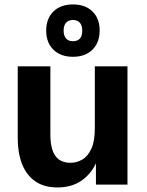

<svg xmlns="http://www.w3.org/2000/svg" viewBox="-20 -823 657 856"><path d="M236.8 12.7Q175.8 12.7 136.5 -15.1Q97.2 -43 78.1 -92.3Q59.1 -141.6 59.1 -206.1V-527.3H204.6V-223.1Q204.6 -159.2 226.6 -128.2Q248.5 -97.2 294.9 -97.2Q322.3 -97.2 346.9 -111.6Q371.6 -126 387.2 -159.7Q402.8 -193.4 402.8 -251.5V-527.3H548.3V0H407.7V-123.5L411.1 -102.1Q387.7 -48.3 343.5 -17.8Q299.3 12.7 236.8 12.7ZM305.2 -569.8Q250.5 -569.8 218.3 -601.3Q186 -632.8 186 -686.5Q186 -740.7 218.3 -772Q250.5 -803.2 305.2 -803.2Q360.4 -803.2 392.3 -772Q424.3 -740.7 424.3 -687Q424.3 -633.3 392.3 -601.6Q360.4 -569.8 305.2 -569.8ZM304.7 -639.2Q346.7 -639.2 346.7 -686.5Q346.7 -710 335.9 -721.9Q325.2 -733.9 304.7 -733.9Q285.2 -733.9 274.4 -721.7Q263.7 -709.5 263.7 -686.5Q263.7 -663.6 274.4 -651.4Q285.2 -639.2 304.7 -639.2Z"/></svg>

Font: Schibsted Grotesk
Style: Bold
Weight: 700
Designer: Bakken & Baeck AS, Henrik Kongsvoll
Foundry: Schibsted ASA
Version: Version 1.100;gftools[0.9.25]